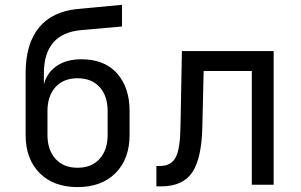

<svg xmlns="http://www.w3.org/2000/svg" viewBox="-20 -760 1238 790"><path d="M299.3 9.8Q200.2 9.8 142.8 -48.1Q85.4 -106 85.4 -205.1V-458Q85.4 -579.1 139.9 -646Q194.3 -712.9 299.8 -723.1L481.9 -740.2V-650.9L314 -636.2Q160.6 -622.1 160.6 -458V-413.1Q172.9 -460.9 213.1 -488.5Q253.4 -516.1 314.9 -516.1Q410.2 -516.1 461.7 -458Q513.2 -399.9 513.2 -303.2V-205.1Q513.2 -106 455.6 -48.1Q397.9 9.8 299.3 9.8ZM299.3 -69.8Q356.9 -69.8 389.9 -106.4Q422.9 -143.1 422.9 -205.1V-303.2Q422.9 -365.2 389.9 -401.6Q356.9 -438 299.3 -438Q241.2 -438 208.3 -401.6Q175.3 -365.2 175.3 -303.2V-205.1Q175.3 -143.1 208.3 -106.4Q241.2 -69.8 299.3 -69.8Z M623.5 6.8V-77.1H638.7Q684.6 -77.1 703.1 -113Q721.7 -148.9 722.7 -242.2L728.5 -549.8H1106V0H1016.1V-467.8H817.9L812.5 -237.8Q809.6 -106.9 770.5 -50Q731.4 6.8 643.6 6.8Z"/></svg>

Font: UDEV Gothic 35
Style: Regular
Weight: 400
Version: v2.1.0; ttfautohint (v1.8.4.7-5d5b-dirty) -l 6 -r 45 -G 200 